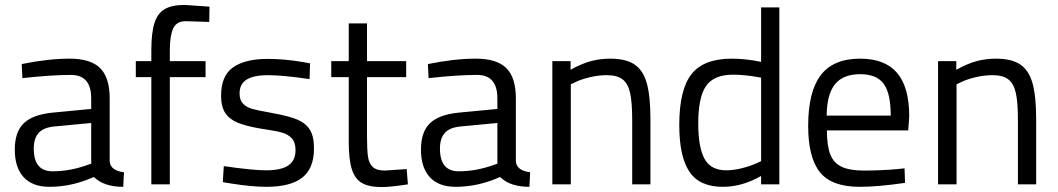

<svg xmlns="http://www.w3.org/2000/svg" viewBox="-20 -748 4291 779"><path d="M40 -141Q40 -213 76.5 -248Q113 -283 193 -291L350 -306V-349Q350 -444 268 -444Q187 -444 71 -431L68 -488Q175 -510 263 -510Q348 -510 386.5 -471.5Q425 -433 425 -349V-93Q428 -56 483 -49L480 10Q401 10 361 -30Q272 10 181 10Q112 10 76 -29Q40 -68 40 -141ZM327 -76 350 -84V-249L202 -235Q157 -231 137 -209Q117 -187 117 -145Q117 -53 193 -53Q260 -53 327 -76Z M594 -435H531V-500H594V-545Q594 -616 607 -655.5Q620 -695 649 -711.5Q678 -728 729 -728L830 -721L829 -659Q766 -661 751.5 -661.5Q737 -662 733 -662Q696 -662 682.5 -632Q669 -602 669 -544V-500H814V-435H669V0H594Z M914 -4 884 -9 888 -74Q1005 -57 1060 -57Q1120 -57 1149.5 -76.5Q1179 -96 1179 -139Q1179 -170 1164.5 -186Q1150 -202 1127.5 -209Q1105 -216 1064 -222L1039 -226Q979 -236 945 -250Q911 -264 894 -289.5Q877 -315 877 -360Q877 -441 926 -475Q975 -509 1065 -509Q1136 -509 1210 -496L1238 -491L1236 -427Q1128 -443 1067 -443Q1009 -443 980.5 -425Q952 -407 952 -369Q952 -342 966 -327.5Q980 -313 1002.5 -306.5Q1025 -300 1066 -293L1091 -288Q1153 -277 1187 -262.5Q1221 -248 1237.5 -221Q1254 -194 1254 -146Q1254 -65 1206.5 -27.5Q1159 10 1061 10Q1001 10 914 -4Z M1395 -172V-435H1324V-500H1395V-653H1469V-500H1628V-435H1469V-196Q1469 -140 1473 -112.5Q1477 -85 1492.5 -70.5Q1508 -56 1541 -56L1630 -62L1635 0Q1564 11 1528 11Q1477 11 1448.5 -5.5Q1420 -22 1407.5 -61.5Q1395 -101 1395 -172Z M1688 -141Q1688 -213 1724.5 -248Q1761 -283 1841 -291L1998 -306V-349Q1998 -444 1916 -444Q1835 -444 1719 -431L1716 -488Q1823 -510 1911 -510Q1996 -510 2034.5 -471.5Q2073 -433 2073 -349V-93Q2076 -56 2131 -49L2128 10Q2049 10 2009 -30Q1920 10 1829 10Q1760 10 1724 -29Q1688 -68 1688 -141ZM1975 -76 1998 -84V-249L1850 -235Q1805 -231 1785 -209Q1765 -187 1765 -145Q1765 -53 1841 -53Q1908 -53 1975 -76Z M2221 -500H2295V-465Q2340 -490 2377.5 -500Q2415 -510 2456 -510Q2520 -510 2555 -486Q2590 -462 2604.5 -409.5Q2619 -357 2619 -264V0H2545V-262Q2545 -333 2536.5 -371Q2528 -409 2506 -426Q2484 -443 2442 -443Q2408 -443 2372.5 -434.5Q2337 -426 2315 -415L2296 -406V0H2221Z M2736 -241Q2736 -384 2785.5 -447Q2835 -510 2949 -510Q3006 -510 3068 -497V-718H3142V0H3068V-34Q2991 10 2913 10Q2818 10 2777 -51.5Q2736 -113 2736 -241ZM3048 -85 3068 -94V-433Q3003 -445 2955 -445Q2876 -445 2844.5 -399Q2813 -353 2813 -247Q2813 -150 2838.5 -103.5Q2864 -57 2927 -57Q2956 -57 2990 -65.5Q3024 -74 3048 -85Z M3259 -237Q3259 -376 3310 -443Q3361 -510 3470 -510Q3570 -510 3619.5 -452.5Q3669 -395 3669 -276L3665 -219H3335Q3335 -157 3348.5 -122Q3362 -87 3394.5 -71.5Q3427 -56 3485 -56Q3514 -56 3552 -57.5Q3590 -59 3621 -62L3650 -65L3652 -6Q3541 10 3468 10Q3354 10 3306.5 -49.5Q3259 -109 3259 -237ZM3594 -279Q3594 -370 3565 -408.5Q3536 -447 3470 -447Q3401 -447 3368 -406.5Q3335 -366 3334 -279Z M3786 -500H3860V-465Q3905 -490 3942.5 -500Q3980 -510 4021 -510Q4085 -510 4120 -486Q4155 -462 4169.5 -409.5Q4184 -357 4184 -264V0H4110V-262Q4110 -333 4101.5 -371Q4093 -409 4071 -426Q4049 -443 4007 -443Q3973 -443 3937.5 -434.5Q3902 -426 3880 -415L3861 -406V0H3786Z"/></svg>

Font: Cairo
Style: Regular
Weight: 400
Designer: Mohamed Gaber, the designers of Titillium
Foundry: Kief Type Foundry
Version: Version 2.009; ttfautohint (v1.5.33-1714) -l 8 -r 50 -G 200 